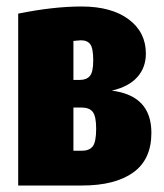

<svg xmlns="http://www.w3.org/2000/svg" viewBox="-20 -571 506 591"><path d="M446 -162Q446 -80 390 -40Q334 0 233 0H36V-529Q144 -551 231 -551Q323 -551 376 -511.5Q429 -472 429 -406Q429 -363 402.5 -333.5Q376 -304 324 -292Q446 -277 446 -162ZM206 -445V-325H226Q246 -325 256.5 -337Q267 -349 267 -385Q267 -422 258 -434.5Q249 -447 229 -447Q224 -447 206 -445ZM276 -175Q276 -213 265.5 -226.5Q255 -240 231 -240H206V-107H232Q255 -107 265.5 -120.5Q276 -134 276 -175Z"/></svg>

Font: Fira Sans Compressed ExtraBold
Style: Regular
Weight: 800
Width: 1
Designer: bBox Type GmbH & Carrois Corporate GbR & Edenspiekermann AG
Foundry: bBox Type GmbH & Carrois Corporate GbR & Edenspiekermann AG
Version: Version 4.301